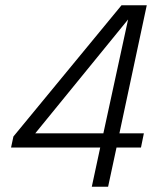

<svg xmlns="http://www.w3.org/2000/svg" viewBox="-20 -710 640 730"><path d="M22 -149 31 -191 442 -690H538L434 -203H527L516 -149H423L391 0H329L361 -149ZM114 -203H373L467 -636Z"/></svg>

Font: Radio Canada Light
Style: Italic
Weight: 300
Italic angle: -12°
Designer: Charles Daoud, Etienne Aubert Bonn, Alexandre Saumier Demers, Jacques Le Bailly
Foundry: Radio-Canada
Version: Version 2.104; ttfautohint (v1.8.4.7-5d5b);gftools[0.9.28.de